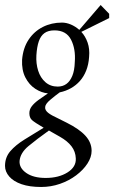

<svg xmlns="http://www.w3.org/2000/svg" viewBox="-36 -550 455 765"><path d="M128 195Q82 195 50 184Q18 173 1 153.5Q-16 134 -16 111Q-16 77 5 52.5Q26 28 61.5 6Q97 -16 138 -41Q102 -62 91.5 -71.5Q81 -81 81 -99Q81 -114 90.5 -126.5Q100 -139 117 -151.5Q134 -164 155 -178Q130 -180 105 -196Q80 -212 65 -241.5Q50 -271 52 -312Q56 -359 78 -392Q100 -425 134.5 -442.5Q169 -460 211 -460Q228 -460 246 -452.5Q264 -445 280 -431L365 -530L399 -495V-478L288 -423Q304 -406 313 -380.5Q322 -355 319 -323Q317 -293 307.5 -269Q298 -245 282.5 -227.5Q267 -210 246.5 -198.5Q226 -187 202 -182Q184 -169 164.5 -152.5Q145 -136 144 -124Q143 -117 146.5 -111Q150 -105 156.5 -100Q163 -95 172 -90L230 -61Q280 -36 304.5 -9Q329 18 329 51Q329 76 312.5 101.5Q296 127 267.5 148.5Q239 170 203 182.5Q167 195 128 195ZM146 159Q198 159 233 137Q268 115 266 81Q265 54 249 33Q233 12 203 -5Q192 -11 181 -17.5Q170 -24 159 -30Q110 5 77.5 32Q45 59 42 91Q40 119 68.5 139Q97 159 146 159ZM194 -205Q214 -205 228.5 -215.5Q243 -226 252 -247.5Q261 -269 262 -303Q266 -355 247 -392Q228 -429 181 -429Q156 -429 141 -418Q126 -407 118.5 -385Q111 -363 109 -330Q107 -297 116 -268.5Q125 -240 145 -222.5Q165 -205 194 -205Z"/></svg>

Font: Ancizar Serif Light
Style: Italic
Weight: 300
Italic angle: -4°
Designer: Cesar Puertas, Viviana Monsalve, Julian Moncada, Julian Prieto, Jose Castro, Felipe Aragon, Mariel Hernandez, Sara Alarc
Version: Version 8.100